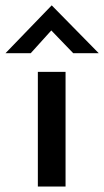

<svg xmlns="http://www.w3.org/2000/svg" viewBox="-59 -680 380 700"><path d="M208 -486H301L130 -660H129L-39 -486H53L128 -569ZM79 -418V0H180V-418Z"/></svg>

Font: Reem Kufi
Style: Regular
Weight: 400
Designer: Khaled Hosny
Version: Version 0.007